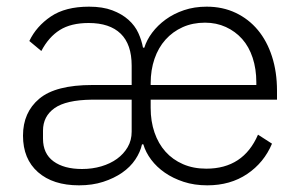

<svg xmlns="http://www.w3.org/2000/svg" viewBox="-20 -544 903 576"><path d="M255 -245Q178 -244 143.5 -219.5Q109 -195 109 -152V-128Q109 -83 140.5 -60Q172 -37 226 -37Q257 -37 284 -45Q311 -53 331 -67.5Q351 -82 363 -102.5Q375 -123 375 -149V-245ZM749 -289V-297Q749 -337 738 -370.5Q727 -404 706.5 -427Q686 -450 657.5 -463Q629 -476 595 -476Q558 -476 528 -462.5Q498 -449 476.5 -425Q455 -401 443.5 -367.5Q432 -334 432 -294V-289ZM599 -38Q710 -38 754 -140L796 -113Q772 -56 721.5 -22Q671 12 602 12Q563 12 531 1.5Q499 -9 474.5 -26Q450 -43 433.5 -65Q417 -87 410 -111H406Q401 -88 386 -65.5Q371 -43 346.5 -26Q322 -9 289.5 1.5Q257 12 217 12Q139 12 94 -27.5Q49 -67 49 -137Q49 -207 98 -248Q147 -289 257 -289H375V-347Q375 -411 342 -443Q309 -475 246 -475Q193 -475 159.5 -454Q126 -433 104 -391L68 -421Q89 -465 132.5 -494.5Q176 -524 247 -524Q288 -524 317 -513Q346 -502 365.5 -484.5Q385 -467 395 -445Q405 -423 409 -401H413Q420 -424 436.5 -446Q453 -468 477 -485.5Q501 -503 532 -513.5Q563 -524 600 -524Q648 -524 687 -505.5Q726 -487 753.5 -454Q781 -421 796 -374.5Q811 -328 811 -272V-245H432V-220Q432 -180 443.5 -146.5Q455 -113 476.5 -89Q498 -65 529 -51.5Q560 -38 599 -38Z"/></svg>

Font: IBM Plex Sans Arabic Light
Style: Regular
Weight: 300
Designer: Mike Abbink, Paul van der Laan, Pieter van Rosmalen, Wael Morcos, Khajak Apelian
Foundry: Bold Monday
Version: Version 1.2